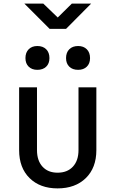

<svg xmlns="http://www.w3.org/2000/svg" viewBox="-20 -1034 640 1064"><path d="M299 10Q202 10 144 -47Q86 -104 86 -202V-550H185V-202Q185 -144 215.5 -110.5Q246 -77 299 -77Q353 -77 384 -110.5Q415 -144 415 -202V-550H514V-202Q514 -104 455.5 -47Q397 10 299 10ZM413 -647Q382 -647 364 -664.5Q346 -682 346 -712Q346 -743 364 -761Q382 -779 413 -779Q443 -779 461 -761Q479 -743 479 -712Q479 -682 461 -664.5Q443 -647 413 -647ZM187 -647Q157 -647 139 -664.5Q121 -682 121 -712Q121 -743 139 -761Q157 -779 187 -779Q218 -779 236 -761Q254 -743 254 -712Q254 -682 236 -664.5Q218 -647 187 -647ZM255 -874 115 -1014H220L300 -937L378 -1014H485L346 -874Z"/></svg>

Font: JetBrainsMono NFM Medium
Style: Regular
Weight: 500
Monospace: yes
Designer: Philipp Nurullin, Konstantin Bulenkov
Foundry: JetBrains
Version: Version 2.304; ttfautohint (v1.8.4.7-5d5b);Nerd Fonts 3.3.0